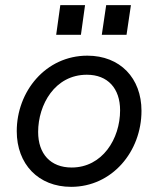

<svg xmlns="http://www.w3.org/2000/svg" viewBox="-20 -717 616 745"><path d="M256 8C415 8 529 -129 529 -287C529 -414 446 -501 319 -501C157 -501 45 -362 45 -208C45 -80 129 8 256 8ZM128 -205C128 -311 193 -427 317 -427C398 -427 446 -374 446 -289C446 -178 377 -67 258 -67C176 -67 128 -120 128 -205ZM198 -582H294L310 -697H214ZM375 -582H471L488 -697H392Z"/></svg>

Font: HK Grotesk
Style: Italic
Weight: 400
Italic angle: -16°
Designer: Alfredo Marco Pradil
Foundry: Hanken Design Co.
Version: Version 3.001;FEAKit 1.0